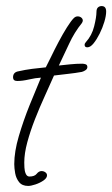

<svg xmlns="http://www.w3.org/2000/svg" viewBox="-20 -577 370 633"><path d="M73 36Q53 36 43 23.5Q33 11 30 -6Q27 -23 27 -36Q27 -77 42 -128Q57 -179 77.5 -230Q98 -281 115 -321Q97 -320 75.5 -315Q54 -310 37 -310Q23 -310 23 -322Q23 -339 41 -342Q63 -347 86 -350Q109 -353 131 -355Q137 -366 148 -389Q159 -412 173 -438.5Q187 -465 200.5 -486.5Q214 -508 223 -517Q229 -523 236 -523Q243 -523 248 -519Q253 -515 253 -509Q253 -506 250 -501Q225 -470 208 -433Q191 -396 174 -361Q192 -363 212 -365Q232 -367 251 -367Q257 -367 262.5 -365Q268 -363 268 -356Q268 -350 262.5 -346Q257 -342 250 -340Q228 -336 204.5 -333.5Q181 -331 158 -328Q145 -298 128 -261Q111 -224 95.5 -184.5Q80 -145 70 -108Q60 -71 60 -41Q60 -36 60.5 -24.5Q61 -13 65 -4Q69 5 77 5Q94 5 101 -4Q108 -13 117 -13Q124 -13 129.5 -9Q135 -5 135 1Q135 10 123.5 18Q112 26 97 31Q82 36 73 36ZM330 -539Q330 -525 324 -505Q318 -485 308.5 -466Q299 -447 288.5 -434Q278 -421 268 -421Q259 -421 259 -429Q259 -434 263 -438Q283 -460 290.5 -490.5Q298 -521 298 -537Q298 -548 303 -552.5Q308 -557 315 -557Q330 -557 330 -539Z"/></svg>

Font: Ms Madi
Style: Regular
Weight: 400
Designer: Robert E. Leuschke
Foundry: Robert E. Leuschke
Version: Version 1.010; ttfautohint (v1.8.3)